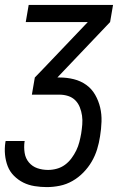

<svg xmlns="http://www.w3.org/2000/svg" viewBox="-23 -540 543 783"><path d="M168 223Q143 223 118 219Q93 215 72 204.5Q51 194 34 177Q17 160 8.5 138Q0 116 -2.5 91Q-5 66 -1 40L0 35H78L77 38Q74 61 77.5 83.5Q81 106 95 122.5Q109 139 129.5 146Q150 153 173 153Q191 153 209 148Q227 143 242 132Q257 121 268.5 105.5Q280 90 288 73.5Q296 57 300.5 39.5Q305 22 308 5Q311 -14 312.5 -32.5Q314 -51 311.5 -68.5Q309 -86 302.5 -102.5Q296 -119 284 -131Q272 -143 255 -148.5Q238 -154 219 -154H107L119 -224L150 -256L335 -450H82L94 -520H438L426 -450L211 -224H220Q250 -224 278 -217Q306 -210 328.5 -194Q351 -178 365 -153.5Q379 -129 385.5 -101.5Q392 -74 391 -44Q390 -14 385 16Q381 43 373 69Q365 95 351 119Q337 143 317 163.5Q297 184 272.5 198Q248 212 221 217.5Q194 223 168 223Z"/></svg>

Font: Iosevka Term Oblique
Style: Regular
Weight: 400
Italic angle: -9°
Monospace: yes
Designer: Belleve Invis
Foundry: Belleve Invis
Version: Version 31.4.0